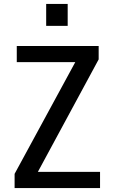

<svg xmlns="http://www.w3.org/2000/svg" viewBox="-20 -953 576 973"><path d="M54 0V-72L381 -674L406 -638H65V-720H480V-652L153 -47L128 -82H487V0ZM214 -822V-933H323V-822Z"/></svg>

Font: Instrument Sans SemiCondensed Medium
Style: Regular
Weight: 500
Width: 4
Designer: Rodrigo Fuenzalida
Foundry: fragTYPE
Version: Version 1.000;gftools[0.9.28]